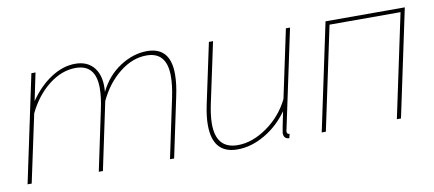

<svg xmlns="http://www.w3.org/2000/svg" viewBox="-55 -716 2071 916"><g transform="rotate(-10 980.5 -258.5)"><path d="M127 -519H147L119 -385Q165 -452 223 -489.5Q281 -527 340 -527Q401 -527 432.5 -485.5Q464 -444 457 -370Q493 -444 557 -485.5Q621 -527 688 -527Q801 -527 801 -396Q801 -348 788 -289L727 0H707L768 -289Q780 -347 780 -390Q780 -507 682 -507Q614 -507 551.5 -457.5Q489 -408 451 -327L382 0H362L423 -289Q436 -348 436 -393Q436 -507 339 -507Q271 -507 208.5 -458Q146 -409 107 -328L37 0H17Z M913 -129Q913 -172 925 -228L987 -519H1007L945 -228Q933 -172 933 -131Q933 -10 1038 -10Q1109 -10 1180.5 -60.5Q1252 -111 1290 -189L1360 -519H1380L1284 -67Q1283 -61 1281 -52.5Q1279 -44 1278 -39.5Q1277 -35 1277 -34Q1277 -20 1290 -20L1285 0Q1279 0 1273 -2Q1258 -8 1258 -29Q1258 -36 1278 -132Q1232 -67 1166 -28.5Q1100 10 1033 10Q913 10 913 -129Z M1442 0 1552 -519H1936L1826 0H1806L1912 -500H1568L1462 0Z"/></g></svg>

Font: Raleway-v4020 Thin
Style: Italic
Weight: 250
Italic angle: -12°
Designer: Matt McInerney, Pablo Impallari, Rodrigo Fuenzalida
Foundry: Matt McInerney, Pablo Impallari, Rodrigo Fuenzalida
Version: Version 4.020;PS 004.020;hotconv 1.0.88;makeotf.lib2.5.64775